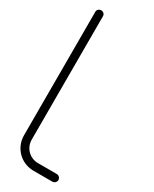

<svg xmlns="http://www.w3.org/2000/svg" viewBox="-289 -1235 1042 1302"><g transform="rotate(30 232.0 -584.0)"><path d="M85 -1170C69 -1170 55 -1158 55 -1142V-174C55 -76 133 2 231 2H377H379C395 2 409 -12 409 -28C409 -44 395 -58 379 -58H377H231C167 -58 115 -110 115 -174V-1142C115 -1158 101 -1170 85 -1170Z"/></g></svg>

Font: bauhaus_2017
Style: _regular
Weight: 400
Version: Version 1.0